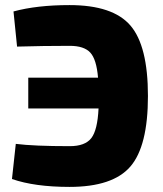

<svg xmlns="http://www.w3.org/2000/svg" viewBox="-20 -722 639 754"><path d="M47 -539 33 -677Q125 -702 253 -702Q423 -702 492 -622Q561 -542 561 -345Q561 -148 492 -68Q423 12 253 12Q116 12 27 -19L42 -157Q113 -148 254 -148Q314 -148 338.5 -179.5Q363 -211 367 -296H91V-417H365Q359 -489 334.5 -515.5Q310 -542 254 -542Q150 -542 47 -539Z"/></svg>

Font: Exo 2.0 Extra Bold
Style: Regular
Weight: 800
Designer: Natanael Gama
Version: Version 1.001;PS 001.001;hotconv 1.0.70;makeotf.lib2.5.58329